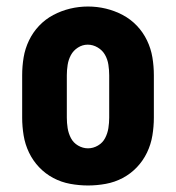

<svg xmlns="http://www.w3.org/2000/svg" viewBox="-20 -561 540 589"><path d="M250 8Q223 8 195.5 3Q168 -2 143.5 -15Q119 -28 100 -48Q81 -68 69 -93Q57 -118 52.5 -145.5Q48 -173 48 -200V-330Q48 -358 52.5 -385Q57 -412 69 -437Q81 -462 100 -482Q119 -502 143.5 -515Q168 -528 195 -534.5Q222 -541 250 -541Q278 -541 305 -534.5Q332 -528 356.5 -515Q381 -502 400 -482Q419 -462 431 -437Q443 -412 447.5 -385Q452 -358 452 -330V-200Q452 -173 447.5 -145.5Q443 -118 431 -93Q419 -68 400 -48Q381 -28 356.5 -15Q332 -2 304.5 3Q277 8 250 8ZM250 -106Q266 -106 280.5 -114.5Q295 -123 302.5 -137.5Q310 -152 312.5 -168Q315 -184 315 -200V-330Q315 -346 312.5 -362.5Q310 -379 302 -393Q294 -407 279.5 -415.5Q265 -424 249 -424Q233 -424 219 -415Q205 -406 197.5 -392Q190 -378 187.5 -362Q185 -346 185 -330V-200Q185 -184 187.5 -168Q190 -152 197.5 -137.5Q205 -123 219.5 -114.5Q234 -106 250 -106Z"/></svg>

Font: iosevka_custom_sans_ss08 Heavy
Style: Regular
Weight: 900
Designer: Belleve Invis
Foundry: Belleve Invis
Version: Version 10.3.0; ttfautohint (v1.8.3)